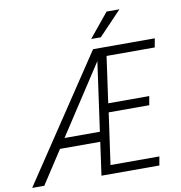

<svg xmlns="http://www.w3.org/2000/svg" viewBox="-136 -995 1019 1083"><g transform="rotate(-10 374.0 -453.5)"><path d="M189 -245.6H391.6L446.8 -640.6ZM689 0H357.4L383.8 -189.5H153.3L29.8 0H-39.6L434.6 -710.9H788.1L778.8 -660.2H502.9L465.8 -395.5H700.7L691.9 -344.7H459.5L418 -50.3H697.8ZM546.4 -906.7H620.1L489.3 -769.5H434.1Z"/></g></svg>

Font: MAUL Condensed Light Italic
Style: Light Italic
Weight: 300
Italic angle: -12°
Designer: MAUL
Version: Version 1.0; 2020; ttfautohint (v1.8.3)